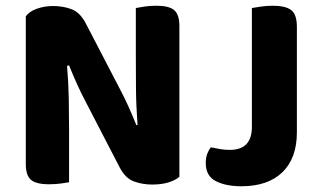

<svg xmlns="http://www.w3.org/2000/svg" viewBox="-20 -636 1123 670"><path d="M606 -19Q592 -7 568 0.5Q544 8 511 8Q477 8 447 -3Q417 -14 397 -53L281 -277Q264 -309 249.5 -341Q235 -373 221 -408L214 -406Q219 -346 220 -291.5Q221 -237 221 -186V0Q211 2 191.5 4.5Q172 7 151 7Q106 7 88 -8.5Q70 -24 70 -64V-579Q82 -596 108.5 -605.5Q135 -615 165 -615Q200 -615 229.5 -604Q259 -593 279 -555L396 -330Q413 -298 427.5 -266Q442 -234 456 -199L460 -200Q455 -267 454.5 -327Q454 -387 454 -442V-608Q464 -610 483.5 -613Q503 -616 525 -616Q570 -616 588 -600.5Q606 -585 606 -545ZM1016 -174Q1016 -84 965.5 -35Q915 14 822 14Q768 14 733 -4Q698 -22 698 -67Q698 -86 703.5 -100Q709 -114 716 -122Q734 -118 749.5 -115.5Q765 -113 782 -113Q859 -113 859 -193V-608Q870 -610 890.5 -613Q911 -616 931 -616Q976 -616 996 -601Q1016 -586 1016 -542Z"/></svg>

Font: Baloo Da 2
Style: Bold
Weight: 700
Designer: Noopur Datye, Sulekha Rajkumar and Ek Type
Foundry: Ek Type
Version: Version 1.640;hotconv 1.0.111;makeotfexe 2.5.65597; ttfautoh